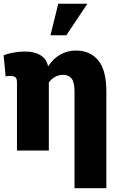

<svg xmlns="http://www.w3.org/2000/svg" viewBox="-20 -810 661 1033"><path d="M380.9 202.6V-317.9Q380.9 -366.7 365.5 -387Q350.1 -407.2 319.8 -407.2Q295.9 -407.2 276.4 -396.5Q256.8 -385.7 242.7 -366.2V0H71.3V-367.7Q71.3 -386.2 63.7 -393.6Q56.2 -400.9 38.6 -400.9Q29.8 -400.9 27.8 -401.4Q25.9 -401.9 10.3 -398.9L-0.5 -512.7Q17.6 -520.5 50 -526.6Q82.5 -532.7 114.7 -532.7Q164.1 -532.7 195.3 -514.6Q226.6 -496.6 235.8 -463.4Q236.8 -460.9 237.5 -458.3Q238.3 -455.6 238.8 -453.1Q265.1 -493.7 303.7 -515.9Q342.3 -538.1 388.7 -538.1Q464.8 -538.1 508.5 -485.4Q552.2 -432.6 552.2 -317.9V202.6ZM251.5 -620.1 293.5 -790H450.2L336.9 -620.1Z"/></svg>

Font: Roboto Slab LO Black
Style: Regular
Weight: 900
Designer: Google
Version: Version 2.000